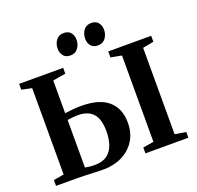

<svg xmlns="http://www.w3.org/2000/svg" viewBox="-161 -1137 1346 1315"><g transform="rotate(-20 512.0 -480.0)"><path d="M372 6Q346.5 6 315 4.5Q283.5 3 250 1.8Q216.5 0.5 183 0H29.5V-42.5L105 -55.5V-685L31 -700.5V-743H352V-700.5L258.5 -685V-446.5Q283.5 -450 315.5 -453Q347.5 -456 376 -456Q510.5 -456 575.2 -399Q640 -342 640 -240.5Q640 -163 604.5 -107.8Q569 -52.5 508.2 -23.2Q447.5 6 372 6ZM330.5 -43.5Q383.5 -43.5 417 -67Q450.5 -90.5 466.2 -133.5Q482 -176.5 482 -234Q482 -322.5 445.2 -363.2Q408.5 -404 335 -404Q316 -404 295.2 -401.8Q274.5 -399.5 258.5 -397V-50.5Q271.5 -47.5 289.5 -45.5Q307.5 -43.5 330.5 -43.5ZM759.5 -55.5V-684.5L680.5 -699.5V-743H993.5V-699.5L913.5 -684.5V-55L994 -41.5V0H681V-42.5ZM428 -805.5Q395 -805.5 378 -826.8Q361 -848 361 -878.5Q361 -914 380.5 -940Q400 -966 436 -966H437Q470 -966 487 -944.8Q504 -923.5 504 -893Q504 -858.5 484.5 -832Q465 -805.5 429 -805.5ZM628.5 -805.5Q595.5 -805.5 578.5 -826.8Q561.5 -848 561.5 -878.5Q561.5 -914 581 -940Q600.5 -966 636.5 -966H637.5Q670.5 -966 687.5 -944.8Q704.5 -923.5 704.5 -893Q704.5 -858.5 685 -832Q665.5 -805.5 629.5 -805.5Z"/></g></svg>

Font: Merriweather 72pt
Style: Bold
Weight: 700
Version: Version 2.100